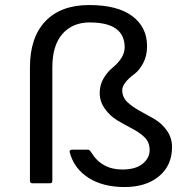

<svg xmlns="http://www.w3.org/2000/svg" viewBox="-20 -735 740 770"><path d="M100.1 -9.8C100.1 -3.3 103.4 0 109.9 0H180.2C186.7 0 189.9 -3.3 189.9 -9.8V-464.8C189.9 -523.8 203.5 -568.5 230.5 -599.1C257.5 -629.7 293.9 -645 339.8 -645C433.3 -645 480 -611.7 480 -544.9C480 -517.3 463.4 -489.7 430.2 -462.4C417.5 -452 405.9 -438.2 395.5 -420.9C385.1 -403.6 379.9 -383.9 379.9 -361.6C379.9 -339.3 386.7 -318.4 400.4 -299.1C414.1 -279.7 430.7 -264.2 450.4 -252.4C470.1 -240.7 489.8 -229.7 509.5 -219.5C529.2 -209.2 545.9 -197.6 559.6 -184.6C573.2 -171.5 580.1 -154.4 580.1 -133.1C580.1 -111.7 570.7 -93.4 552 -78.1C533.3 -62.8 506 -55.2 470.2 -55.2C414.9 -55.2 373.2 -78.5 345.2 -125C341 -131.5 336.9 -134.8 333 -134.8H270C261.2 -134.8 257.8 -130.9 259.8 -123C271.8 -79.8 297 -45.9 335.4 -21.5C373.9 2.9 421.9 15.1 479.5 15.1C537.1 15.1 583.3 0.7 617.9 -28.3C652.6 -57.3 669.9 -96.2 669.9 -145C669.9 -169.8 663.1 -191.8 649.4 -211.2C635.7 -230.6 619.1 -246 599.4 -257.6L540.5 -290.5C521 -300.9 504.4 -312.7 490.7 -325.7C477.1 -338.7 470.2 -354.7 470.2 -373.5C470.2 -392.4 486.8 -414.2 520 -439C532.7 -448.4 544.2 -462.8 554.4 -482.2C564.7 -501.5 569.8 -524.1 569.8 -549.8C569.8 -600.6 550 -640.8 510.5 -670.4C470.9 -700 413.3 -714.8 337.6 -714.8C262 -714.8 203.5 -693.2 162.1 -649.9C120.8 -606.6 100.1 -544.9 100.1 -464.8Z"/></svg>

Font: Numans
Style: Regular
Weight: 400
Designer: Jovanny Lemonad
Foundry: Jovanny Lemonad
Version: Version 001.001